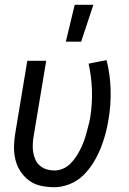

<svg xmlns="http://www.w3.org/2000/svg" viewBox="-20 -774 540 802"><path d="M207 8Q178 8 150.5 2Q123 -4 102 -19.5Q81 -35 66 -57.5Q51 -80 44.5 -106.5Q38 -133 38.5 -162Q39 -191 44 -219L94 -520H173L121 -208Q118 -191 117 -173.5Q116 -156 118.5 -139.5Q121 -123 127.5 -108Q134 -93 146 -82.5Q158 -72 174 -67Q190 -62 208 -62Q225 -62 242 -69Q259 -76 272.5 -89Q286 -102 296.5 -117.5Q307 -133 315 -149Q323 -165 329.5 -182Q336 -199 340.5 -216Q345 -233 349.5 -250Q354 -267 357 -284Q366 -341 364 -398Q362 -455 350 -508L425 -523Q440 -464 442 -400.5Q444 -337 433 -273Q428 -242 419.5 -211Q411 -180 398.5 -150Q386 -120 368 -91.5Q350 -63 326 -40Q302 -17 270 -4.5Q238 8 207 8ZM255 -600 292 -754H370L319 -600Z"/></svg>

Font: Iosevka Term Curly
Style: Italic
Weight: 400
Italic angle: -9°
Designer: Belleve Invis
Foundry: Belleve Invis
Version: Version 32.3.0